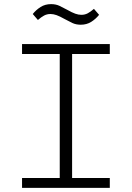

<svg xmlns="http://www.w3.org/2000/svg" viewBox="-20 -912 640 932"><path d="M87 0V-48H270V-650H87V-698H513V-650H330V-48H513V0ZM372 -792Q349 -792 331 -800.5Q313 -809 293 -820Q270 -833 254.5 -838.5Q239 -844 225 -844Q208 -844 194 -836.5Q180 -829 164 -815L139 -844Q155 -864 177 -878Q199 -892 228 -892Q251 -892 269 -883.5Q287 -875 307 -864Q330 -851 345.5 -845.5Q361 -840 375 -840Q392 -840 406 -847.5Q420 -855 436 -869L461 -840Q445 -820 423 -806Q401 -792 372 -792Z"/></svg>

Font: IBM Plex Mono Light
Style: Regular
Weight: 300
Monospace: yes
Designer: Mike Abbink, Paul van der Laan, Pieter van Rosmalen
Foundry: Bold Monday
Version: Version 2.3